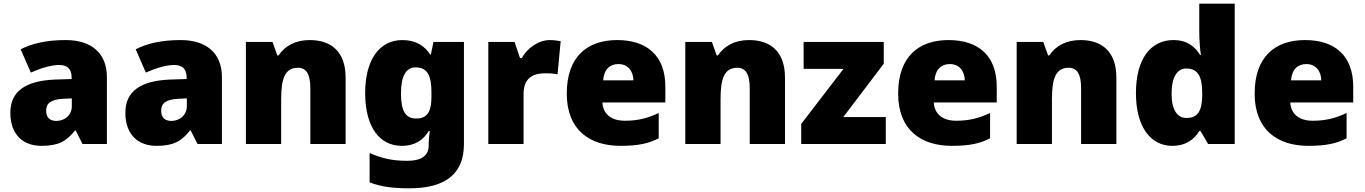

<svg xmlns="http://www.w3.org/2000/svg" viewBox="-20 -780 7392 1040"><path d="M336 -563C236 -563 156 -546 92 -513L147 -387C201 -411 257 -428 301 -428C342 -428 368 -409 368 -360V-352L276 -349C120 -342 36 -287 36 -169C36 -48 108 10 204 10C296 10 339 -14 386 -73H390L427 0H559V-363C559 -491 476 -563 336 -563ZM325 -245 369 -247V-204C369 -157 331 -125 285 -125C252 -125 230 -142 230 -180C230 -220 255 -242 325 -245Z M959 -563C859 -563 779 -546 715 -513L770 -387C824 -411 880 -428 924 -428C965 -428 991 -409 991 -360V-352L899 -349C743 -342 659 -287 659 -169C659 -48 731 10 827 10C919 10 962 -14 1009 -73H1013L1050 0H1182V-363C1182 -491 1099 -563 959 -563ZM948 -245 992 -247V-204C992 -157 954 -125 908 -125C875 -125 853 -142 853 -180C853 -220 878 -242 948 -245Z M1658 -563C1580 -563 1524 -532 1489 -480H1482L1456 -553H1312V0H1503V-242C1503 -352 1522 -413 1594 -413C1641 -413 1661 -375 1661 -302V0H1852V-360C1852 -502 1772 -563 1658 -563Z M2159 -563C2040 -563 1958 -463 1958 -276C1958 -89 2038 10 2156 10C2232 10 2276 -26 2302 -70H2308C2304 -43 2302 -18 2302 -1V9C2302 62 2264 91 2187 91C2100 91 2049 77 1982 49V208C2045 232 2109 240 2198 240C2398 240 2493 157 2493 1V-553H2328L2314 -485H2310C2281 -529 2236 -563 2159 -563ZM2231 -415C2299 -415 2317 -365 2317 -279V-256C2317 -177 2296 -138 2234 -138C2178 -138 2152 -177 2152 -273C2152 -366 2178 -415 2231 -415Z M2959 -563C2896 -563 2836 -519 2806 -465H2797L2767 -553H2625V0H2816V-272C2816 -372 2887 -383 2935 -383C2970 -383 2987 -380 3000 -377L3017 -557C3006 -559 2980 -563 2959 -563Z M3323 -563C3160 -563 3050 -472 3050 -273C3050 -76 3174 10 3341 10C3437 10 3495 -3 3548 -31V-168C3487 -139 3433 -126 3364 -126C3286 -126 3246 -167 3243 -225H3584V-310C3584 -479 3484 -563 3323 -563ZM3330 -433C3382 -433 3410 -394 3411 -345H3247C3252 -406 3285 -433 3330 -433Z M4038 -563C3960 -563 3904 -532 3869 -480H3862L3836 -553H3692V0H3883V-242C3883 -352 3902 -413 3974 -413C4021 -413 4041 -375 4041 -302V0H4232V-360C4232 -502 4152 -563 4038 -563Z M4778 0V-146H4548L4767 -435V-553H4333V-407H4549L4320 -109V0Z M5118 -563C4955 -563 4845 -472 4845 -273C4845 -76 4969 10 5136 10C5232 10 5290 -3 5343 -31V-168C5282 -139 5228 -126 5159 -126C5081 -126 5041 -167 5038 -225H5379V-310C5379 -479 5279 -563 5118 -563ZM5125 -433C5177 -433 5205 -394 5206 -345H5042C5047 -406 5080 -433 5125 -433Z M5833 -563C5755 -563 5699 -532 5664 -480H5657L5631 -553H5487V0H5678V-242C5678 -352 5697 -413 5769 -413C5816 -413 5836 -375 5836 -302V0H6027V-360C6027 -502 5947 -563 5833 -563Z M6329 10C6405 10 6449 -26 6476 -70H6483L6524 0H6668V-760H6476V-612C6476 -565 6480 -510 6485 -482H6481C6452 -528 6410 -563 6336 -563C6216 -563 6133 -465 6133 -276C6133 -89 6215 10 6329 10ZM6407 -141C6359 -141 6326 -181 6326 -273C6326 -366 6359 -409 6405 -409C6472 -409 6492 -361 6492 -274V-259C6490 -179 6468 -141 6407 -141Z M7049 -563C6886 -563 6776 -472 6776 -273C6776 -76 6900 10 7067 10C7163 10 7221 -3 7274 -31V-168C7213 -139 7159 -126 7090 -126C7012 -126 6972 -167 6969 -225H7310V-310C7310 -479 7210 -563 7049 -563ZM7056 -433C7108 -433 7136 -394 7137 -345H6973C6978 -406 7011 -433 7056 -433Z"/></svg>

Font: Noto Sans Sinhala UI Black
Style: Regular
Weight: 900
Designer: Jelle Bosma - Monotype Design Team
Foundry: Monotype Imaging Inc.
Version: Version 2.006